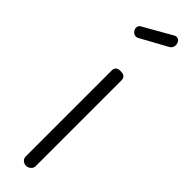

<svg xmlns="http://www.w3.org/2000/svg" viewBox="-248 -687 677 677"><g transform="rotate(45 90.5 -348.5)"><path d="M20 -619Q20 -630 29 -634L136 -695Q140 -697 144 -697Q153 -697 158 -690Q163 -683 163 -674Q163 -661 152 -654L52 -599Q48 -596 42 -596Q33 -596 26.5 -603Q20 -610 20 -619ZM66 -22V-452Q66 -472 90 -472Q115 -472 115 -452V-22Q115 -14 107.5 -7Q100 0 90 0Q80 0 73 -6.5Q66 -13 66 -22Z"/></g></svg>

Font: Terminal Dosis
Style: Light
Weight: 300
Designer: EdgarTolentino, PabloImpallari, IginoMarini
Foundry: EdgarTolentino, PabloImpallari, IginoMarini
Version: Version 1.006